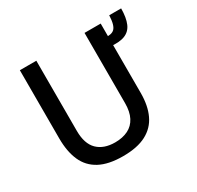

<svg xmlns="http://www.w3.org/2000/svg" viewBox="-160 -923 1143 1116"><g transform="rotate(-30 412.0 -365.0)"><path d="M634 -257Q634 -172.5 606 -112.8Q578 -53 518.2 -21.5Q458.5 10 362.5 10Q265.5 10 205.8 -22Q146 -54 118.8 -115.5Q91.5 -177 91.5 -265.5V-723H202V-252Q202 -166 244.2 -124.2Q286.5 -82.5 362.5 -82.5Q413 -82.5 449.8 -100.8Q486.5 -119 506 -156.8Q525.5 -194.5 525.5 -252V-723H634ZM781 -740Q780.5 -677.5 764.2 -639.8Q748 -602 711 -587.5Q674 -573 610.5 -580V-638Q634 -637.5 650.5 -640.5Q667 -643.5 677.2 -653.5Q687.5 -663.5 693.5 -684.2Q699.5 -705 701 -740Z"/></g></svg>

Font: Public Sans Medium
Style: Regular
Weight: 500
Designer: The Public Sans Project Authors: Dan O. Williams and USWDS (Libre Franklin designed by Pablo Impallari and Rodrigo Fuenz
Version: Version 1.007